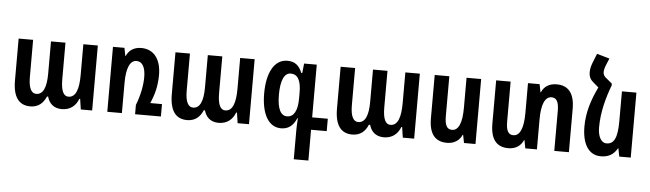

<svg xmlns="http://www.w3.org/2000/svg" viewBox="-56 -998 4962 1466"><g transform="rotate(5 2425.0 -265.0)"><path d="M190 10C252 10 289 -24 311 -76H320C333 -29 366 10 432 10C500 10 540 -30 559 -80H565L577 0H664V-498H553V-262C553 -155 531 -89 474 -89C438 -89 416 -126 416 -218V-498H305V-251C305 -145 280 -89 227 -89C191 -89 168 -127 168 -212V-498H57V-178C57 -50 103 10 190 10Z M1101 -95C1132 -165 1149 -233 1149 -314C1149 -435 1093 -508 997 -508C942 -508 903 -483 883 -437H880L868 -498H780V0H892V-231C892 -345 919 -406 969 -406C1013 -406 1038 -365 1038 -287C1038 -224 1022 -145 993 -71V0H1191V-95Z M1392 10C1454 10 1491 -24 1513 -76H1522C1535 -29 1568 10 1634 10C1702 10 1742 -30 1761 -80H1767L1779 0H1866V-498H1755V-262C1755 -155 1733 -89 1676 -89C1640 -89 1618 -126 1618 -218V-498H1507V-251C1507 -145 1482 -89 1429 -89C1393 -89 1370 -127 1370 -212V-498H1259V-178C1259 -50 1305 10 1392 10Z M2230 237H2342V1H2462V-94H2342V-498H2245L2237 -424H2230C2207 -482 2173 -508 2116 -508C2017 -508 1961 -404 1961 -245C1961 -85 2017 10 2112 10C2167 10 2205 -18 2230 -78H2234C2231 -36 2230 0 2230 18ZM2150 -85C2103 -85 2074 -133 2074 -244C2074 -354 2101 -413 2150 -413C2203 -413 2230 -369 2230 -274V-231C2230 -133 2201 -85 2150 -85Z M2658 10C2720 10 2757 -24 2779 -76H2788C2801 -29 2834 10 2900 10C2968 10 3008 -30 3027 -80H3033L3045 0H3132V-498H3021V-262C3021 -155 2999 -89 2942 -89C2906 -89 2884 -126 2884 -218V-498H2773V-251C2773 -145 2748 -89 2695 -89C2659 -89 2636 -127 2636 -212V-498H2525V-178C2525 -50 2571 10 2658 10Z M3602 -498H3490V-268C3490 -153 3464 -92 3414 -92C3376 -92 3358 -121 3358 -191V-498H3246V-166C3246 -43 3296 10 3384 10C3438 10 3479 -16 3499 -62H3502L3514 0H3602Z M4180 -508C4125 -508 4084 -483 4065 -437H4062L4050 -498H3961V-268C3961 -153 3934 -92 3884 -92C3846 -92 3828 -121 3828 -191V-498H3717V-166C3717 -43 3767 10 3854 10C3909 10 3949 -16 3969 -62H3972L3984 0H4073V-231C4073 -345 4100 -406 4150 -406C4188 -406 4206 -377 4206 -307V0H4318V-332C4318 -455 4267 -508 4180 -508Z M4599 -550 4563 -580C4536 -599 4529 -614 4529 -633C4529 -649 4535 -671 4545 -694L4564 -739L4467 -767L4439 -697C4430 -673 4423 -650 4423 -624C4423 -586 4435 -565 4464 -542L4499 -512C4449 -409 4419 -311 4419 -206C4419 -70 4471 10 4563 10C4625 10 4663 -16 4689 -62H4692L4704 0H4792V-498H4681V-268C4681 -140 4654 -92 4599 -92C4554 -92 4531 -143 4531 -209C4531 -331 4564 -443 4599 -536Z"/></g></svg>

Font: Noto Sans Armenian ExtraCondensed SemiBold
Style: Regular
Weight: 600
Width: 2
Designer: Monotype Design Team
Foundry: Monotype Imaging Inc.
Version: Version 2.008